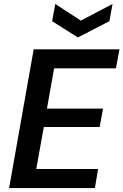

<svg xmlns="http://www.w3.org/2000/svg" viewBox="-20 -949 623 969"><path d="M26 0 150 -700H583L565 -604H253L217 -401H500L483 -308H201L163 -96H475L459 0ZM548 -929 532 -842 373 -760 243 -842 259 -929 388 -845Z"/></svg>

Font: DM Sans 16pt SemiBold
Style: Italic
Weight: 600
Italic angle: -10°
Version: Version 4.004;gftools[0.9.30]